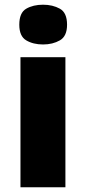

<svg xmlns="http://www.w3.org/2000/svg" viewBox="-20 -796 365 816"><path d="M258 -553V0H67V-553ZM163 -776Q204 -776 234.5 -759Q265 -742 265 -691Q265 -642 234.5 -624.5Q204 -607 163 -607Q121 -607 91.5 -624.5Q62 -642 62 -691Q62 -742 91.5 -759Q121 -776 163 -776Z"/></svg>

Font: Noto Sans Hebrew Black
Style: Regular
Weight: 900
Designer: Monotype Design Team
Foundry: Monotype Imaging Inc.
Version: Version 2.003